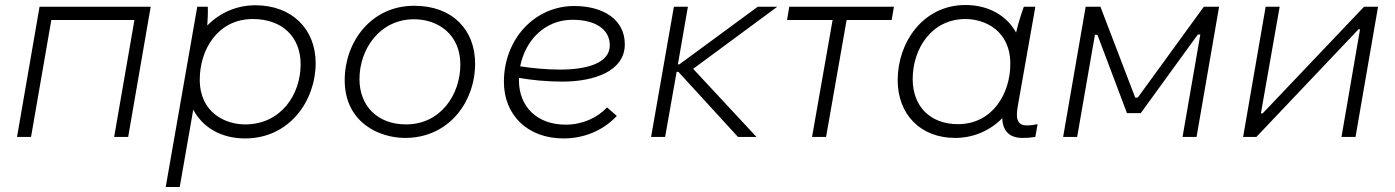

<svg xmlns="http://www.w3.org/2000/svg" viewBox="-20 -547 5573 767"><path d="M48 0H104L185 -467H517L436 0H492L582 -520H138Z M642 200H698L752 -109C789 -39 862 6 959 6C1137 6 1241 -145 1241 -295C1241 -430 1147 -526 1000 -526C927 -526 859 -497 808 -445C810 -471 811 -500 810 -520H768ZM959 -50C881 -50 778 -96 778 -229C778 -349 850 -471 990 -471C1107 -471 1181 -400 1181 -290C1181 -170 1103 -50 959 -50Z M1598 4C1775 4 1878 -142 1878 -293C1878 -428 1787 -524 1635 -524C1461 -524 1357 -378 1357 -227C1357 -56 1497 4 1598 4ZM1602 -50C1489 -50 1416 -123 1416 -231C1416 -351 1497 -470 1634 -470C1731 -470 1819 -409 1819 -289C1819 -169 1740 -50 1602 -50Z M2231 6C2313 6 2389 -25 2444 -84L2405 -118C2366 -76 2306 -49 2240 -49C2125 -49 2053 -121 2053 -227V-236C2104 -227 2164 -221 2227 -221C2354 -221 2476 -263 2476 -370C2476 -469 2390 -523 2274 -523C2115 -523 1993 -390 1993 -220C1993 -88 2087 6 2231 6ZM2058 -282C2079 -388 2158 -468 2267 -468C2357 -468 2416 -431 2416 -366C2416 -295 2325 -269 2218 -269C2160 -269 2105 -275 2058 -282Z M2581 0H2637L2683 -260H2690L2928 0H3002L2749 -272L3085 -520H3007L2694 -290H2688L2728 -520H2672Z M3124 -467H3306L3224 0H3280L3362 -467H3542L3551 -520H3133Z M4064 4C4083 4 4098 3 4116 0L4125 -51C4110 -48 4097 -46 4082 -46C4043 -46 4037 -74 4046 -124L4116 -520H4070C4058 -487 4047 -451 4039 -417C4002 -484 3930 -527 3837 -527C3666 -527 3566 -376 3566 -227C3566 -91 3656 4 3796 4C3867 4 3934 -24 3984 -75C3985 -23 4014 4 4064 4ZM3837 -471C3913 -471 4016 -426 4016 -292C4016 -172 3944 -51 3807 -51C3696 -51 3626 -122 3626 -231C3626 -352 3701 -471 3837 -471Z M4227 0H4283L4354 -408H4364L4482 -95H4537L4765 -409H4775L4704 0H4760L4850 -520H4789L4525 -157H4515L4376 -520H4317Z M4946 0H4999L5407 -430H5413L5339 0H5395L5485 -520H5429L5024 -94H5017L5092 -520H5036Z"/></svg>

Font: Fixel Display Light
Style: Italic
Weight: 300
Italic angle: -10°
Designer: AlfaBravo + MacPaw
Foundry: Kyrylo Tkachov, Marchela Mozhyna, Serhii Makarenko, Maria Weinstein, Zakhar Kryvoshyya
Version: Version 1.210;Glyphs 3.2 (3217)